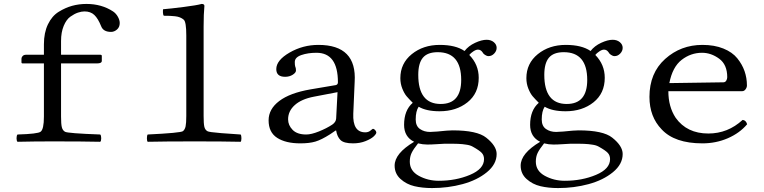

<svg xmlns="http://www.w3.org/2000/svg" viewBox="-20 -718 3880 975"><path d="M290 -126Q290 -88 294 -72Q298 -56 310 -49Q323 -41 489 -35Q494 -30 494 -16Q494 -2 489 2Q403 0 247 0Q153 0 69 2Q64 -2 64 -16Q64 -30 69 -35Q172 -38 186 -49Q203 -61 203 -126V-396H95Q89 -396 89 -402V-420Q89 -427 95 -433.5Q101 -440 113 -440H203V-493Q203 -552 223.5 -594.5Q244 -637 278 -658Q312 -679 346.5 -688.5Q381 -698 419 -698Q496 -698 554 -660Q569 -650 578.5 -633Q588 -616 588 -601Q588 -580 574 -568Q560 -556 544 -556Q505 -556 494 -584Q478 -624 459 -642Q440 -660 409 -660Q394 -660 376 -654Q358 -648 337.5 -633.5Q317 -619 303.5 -586.5Q290 -554 290 -510V-440H489Q497 -440 497 -434V-409Q497 -396 473 -396H290Z M926 -129V-538Q926 -607 913 -618Q905 -625 894 -629.5Q883 -634 868.5 -635.5Q854 -637 842.5 -637.5Q831 -638 812 -638Q808 -642 807.5 -653.5Q807 -665 808 -671Q845 -674 912 -682.5Q979 -691 1004 -698Q1018 -698 1018 -688Q1014 -648 1014 -583V-129Q1014 -91 1017.5 -75Q1021 -59 1033 -52Q1040 -47 1103 -42Q1166 -37 1202 -35Q1206 -30 1206 -16Q1206 -2 1202 2Q1116 0 970 0Q815 0 730 2Q726 -2 726 -16Q726 -30 730 -35Q897 -43 909 -52Q919 -60 922.5 -76.5Q926 -93 926 -129Z M1694 -250 1574 -227Q1511 -215 1477 -184.5Q1443 -154 1443 -112Q1443 -82 1466 -58.5Q1489 -35 1535 -35Q1561 -35 1599.5 -50.5Q1638 -66 1667 -85Q1686 -98 1687 -116ZM1687 -55H1684L1656 -36Q1612 -8 1581.5 1Q1551 10 1505 10Q1431 10 1387.5 -18Q1344 -46 1344 -107Q1344 -164 1398 -205Q1452 -246 1556 -264L1686 -286Q1696 -289 1696 -300Q1696 -450 1587 -450Q1544 -450 1510.5 -438.5Q1477 -427 1477 -403Q1477 -387 1479 -381Q1483 -373 1483 -360Q1483 -349 1466.5 -338.5Q1450 -328 1428 -328Q1383 -328 1383 -367Q1383 -412 1450.5 -451Q1518 -490 1597 -490Q1793 -490 1781 -302L1774 -141Q1770 -46 1835 -46Q1851 -46 1861.5 -55Q1872 -64 1874 -64Q1879 -64 1885 -57.5Q1891 -51 1891 -45Q1891 -38 1878 -25.5Q1865 -13 1836.5 -1.5Q1808 10 1773 10Q1726 10 1709 -7Q1692 -24 1687 -55Z M2322 -312Q2322 -453 2203 -453Q2151 -453 2127.5 -425Q2104 -397 2104 -338Q2104 -190 2218 -190Q2322 -190 2322 -312ZM2103 10Q2079 40 2070 59Q2061 78 2061 103Q2061 150 2107 175Q2153 200 2208 200Q2295 200 2366.5 170Q2438 140 2438 90Q2438 71 2426.5 58.5Q2415 46 2381 27Q2374 23 2366 20.5Q2358 18 2347 16.5Q2336 15 2328 14Q2320 13 2306 12.5Q2292 12 2284.5 12Q2277 12 2259.5 12Q2242 12 2235 12Q2229 12 2200 14Q2171 16 2150 16Q2127 16 2103 10ZM2461 -433Q2452 -433 2442.5 -439.5Q2433 -446 2430 -453Q2421 -466 2407 -466Q2397 -466 2383.5 -457Q2370 -448 2363 -439Q2411 -390 2411 -323Q2411 -244 2354 -198.5Q2297 -153 2212 -153Q2145 -153 2106 -176Q2091 -154 2091 -111Q2091 -78 2112.5 -63Q2134 -48 2164 -48L2200 -50Q2256 -56 2278 -56Q2403 -56 2449 -19Q2502 23 2502 64Q2502 116 2452.5 156.5Q2403 197 2329 217Q2255 237 2174 237Q2125 237 2084.5 227.5Q2044 218 2014 191Q1984 164 1984 123Q1984 61 2083 2Q2032 -23 2032 -84Q2032 -158 2076 -196Q2057 -215 2045 -229Q2033 -243 2023 -268Q2013 -293 2013 -321Q2013 -396 2071 -443Q2129 -490 2213 -490Q2294 -490 2339 -459Q2359 -485 2392.5 -500.5Q2426 -516 2451 -516Q2473 -516 2487.5 -504Q2502 -492 2502 -475Q2502 -459 2489.5 -446Q2477 -433 2461 -433Z M2962 -312Q2962 -453 2843 -453Q2791 -453 2767.5 -425Q2744 -397 2744 -338Q2744 -190 2858 -190Q2962 -190 2962 -312ZM2743 10Q2719 40 2710 59Q2701 78 2701 103Q2701 150 2747 175Q2793 200 2848 200Q2935 200 3006.5 170Q3078 140 3078 90Q3078 71 3066.5 58.5Q3055 46 3021 27Q3014 23 3006 20.5Q2998 18 2987 16.5Q2976 15 2968 14Q2960 13 2946 12.5Q2932 12 2924.5 12Q2917 12 2899.5 12Q2882 12 2875 12Q2869 12 2840 14Q2811 16 2790 16Q2767 16 2743 10ZM3101 -433Q3092 -433 3082.5 -439.5Q3073 -446 3070 -453Q3061 -466 3047 -466Q3037 -466 3023.5 -457Q3010 -448 3003 -439Q3051 -390 3051 -323Q3051 -244 2994 -198.5Q2937 -153 2852 -153Q2785 -153 2746 -176Q2731 -154 2731 -111Q2731 -78 2752.5 -63Q2774 -48 2804 -48L2840 -50Q2896 -56 2918 -56Q3043 -56 3089 -19Q3142 23 3142 64Q3142 116 3092.5 156.5Q3043 197 2969 217Q2895 237 2814 237Q2765 237 2724.5 227.5Q2684 218 2654 191Q2624 164 2624 123Q2624 61 2723 2Q2672 -23 2672 -84Q2672 -158 2716 -196Q2697 -215 2685 -229Q2673 -243 2663 -268Q2653 -293 2653 -321Q2653 -396 2711 -443Q2769 -490 2853 -490Q2934 -490 2979 -459Q2999 -485 3032.5 -500.5Q3066 -516 3091 -516Q3113 -516 3127.5 -504Q3142 -492 3142 -475Q3142 -459 3129.5 -446Q3117 -433 3101 -433Z M3379 -296 3653 -300Q3663 -300 3668 -308.5Q3673 -317 3673 -326Q3673 -390 3632 -420Q3591 -450 3545 -450Q3488 -450 3441.5 -414Q3395 -378 3379 -296ZM3751 -109Q3768 -108 3774 -87Q3736 -42 3676 -16Q3616 10 3547 10Q3406 10 3340 -61Q3278 -125 3278 -226Q3278 -347 3357.5 -418.5Q3437 -490 3547 -490Q3608 -490 3653.5 -471.5Q3699 -453 3724 -422Q3749 -391 3761 -356.5Q3773 -322 3773 -284Q3773 -274 3766 -264.5Q3759 -255 3749 -255H3374Q3374 -176 3411 -120Q3468 -40 3577 -40Q3676 -40 3751 -109Z"/></svg>

Font: Libertinus Mono
Style: Regular
Weight: 400
Designer: Philipp H. Poll
Foundry: Khaled Hosny
Version: Version 6.7